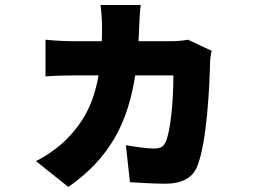

<svg xmlns="http://www.w3.org/2000/svg" viewBox="-20 -659 1040 764"><path d="M728 -501C706 -497 682 -495 662 -495H531C533 -516 533 -537 534 -559C535 -578 537 -621 540 -639H380C383 -621 386 -574 386 -556C386 -535 386 -514 385 -495H275C244 -495 199 -497 161 -501V-355C199 -358 250 -359 275 -359H372C353 -248 313 -173 241 -101C215 -75 165 -38 123 -18L252 85C414 -29 488 -165 518 -359H670C670 -259 659 -140 640 -96C631 -77 623 -68 592 -68C562 -68 519 -75 481 -81L497 66C537 68 587 72 637 72C705 72 746 48 764 5C804 -91 814 -322 816 -413C816 -422 819 -444 822 -457Z"/></svg>

Font: Noto Sans CJK Black
Style: Bold
Weight: 900
Designer: Ryoko NISHIZUKA (kana & ideographs); Paul D. Hunt (Latin, Greek & Cyrillic); Wenlong ZHANG (bopomofo); Sandoll Communica
Foundry: Adobe Systems Incorporated
Version: Version 1.000;PS 1;hotconv 1.0.78;makeotf.lib2.5.61930